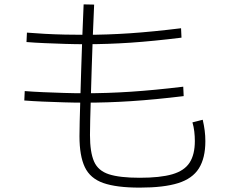

<svg xmlns="http://www.w3.org/2000/svg" viewBox="-20 -822 1040 877"><path d="M618 35Q512 35 452 14Q392 -7 367.5 -58.5Q343 -110 343 -200Q343 -221 344 -266.5Q345 -312 347 -374Q349 -436 351 -508Q353 -580 356 -655.5Q359 -731 362 -802L410 -801Q407 -732 404 -658.5Q401 -585 399 -513.5Q397 -442 395 -380.5Q393 -319 392 -273Q391 -227 391 -205Q391 -127 409.5 -84.5Q428 -42 477.5 -26Q527 -10 618 -10Q712 -10 767 -26Q822 -42 846 -79Q870 -116 870 -178Q870 -199 867.5 -221Q865 -243 859 -263L906 -275Q912 -249 915 -225.5Q918 -202 918 -177Q918 -100 888.5 -53Q859 -6 793.5 14.5Q728 35 618 35ZM368 -353Q323 -353 272.5 -354.5Q222 -356 175 -358Q128 -360 91 -363L93 -406Q130 -403 176.5 -401Q223 -399 272.5 -397.5Q322 -396 368 -396Q470 -396 577 -403Q684 -410 817 -426L819 -383Q687 -367 579.5 -360Q472 -353 368 -353ZM370 -620Q326 -620 277.5 -621.5Q229 -623 183 -625Q137 -627 101 -630L103 -673Q139 -670 184 -667.5Q229 -665 277.5 -664Q326 -663 370 -663Q470 -663 573.5 -670Q677 -677 807 -693L809 -650Q680 -634 576 -627Q472 -620 370 -620Z"/></svg>

Font: M PLUS 2 Light
Style: Regular
Weight: 300
Designer: Coji Morishita
Foundry: UNDERFOREST DESIGN
Version: Version 1.001